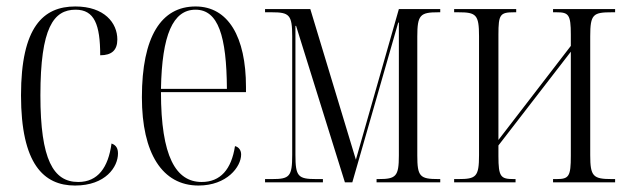

<svg xmlns="http://www.w3.org/2000/svg" viewBox="-20 -564 1941 594"><path d="M212 10C307 10 345 -48 345 -89C345 -104 340 -115 325 -120C315 -46 283 -1 222 -1C145 -1 105 -70 105 -269C105 -479 146 -534 214 -534C272 -534 290 -488 290 -393C326 -393 343 -409 343 -442C343 -493 303 -544 213 -544C114 -544 45 -481 45 -269C45 -57 115 10 212 10Z M594 10C682 10 726 -48 726 -86C726 -99 719 -109 707 -112C696 -40 662 -1 604 -1C524 -1 478 -80 478 -279H741V-295C741 -450 686 -544 585 -544C479 -544 419 -451 419 -263C419 -90 482 10 594 10ZM682 -289H478C481 -456 515 -534 585 -534C655 -534 681 -453 682 -289Z M800 0H979V-10H958C902 -10 894 -18 894 -85V-484H896L1047 0H1070L1212 -494H1214V-83C1214 -18 1205 -10 1151 -10H1145V0H1342V-10H1336C1279 -10 1271 -18 1271 -83V-451C1271 -518 1280 -526 1336 -526H1342V-536H1214L1081 -70L940 -536H800V-526H821C875 -526 884 -518 884 -452V-85C884 -18 876 -10 822 -10H800Z M1385 0H1575V-10H1569C1529 -10 1522 -17 1522 -81V-114L1746 -404V-82C1746 -18 1740 -10 1702 -10H1691V0H1883V-10H1873C1815 -10 1806 -18 1806 -84V-452C1806 -520 1815 -526 1873 -526H1883V-536H1691V-526H1702C1739 -526 1746 -519 1746 -457V-422L1522 -131V-457C1522 -519 1527 -526 1570 -526H1577V-536H1385V-526H1398C1453 -526 1462 -519 1462 -452V-84C1462 -17 1453 -10 1398 -10H1385Z"/></svg>

Font: Noto Serif Display ExtraCondensed Light
Style: Regular
Weight: 300
Width: 2
Designer: Monotype Design Team
Foundry: Monotype Imaging Inc.
Version: Version 2.009